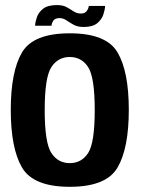

<svg xmlns="http://www.w3.org/2000/svg" viewBox="-20 -733 560 758"><path d="M255.5 4.5Q111.5 4.5 67 -71.5Q22.5 -147.5 22.5 -299Q22.5 -451 67 -526.2Q111.5 -601.5 255.5 -601.5Q399.5 -601.5 444 -526.2Q488.5 -451 488.5 -299Q488.5 -147.5 444 -71.5Q399.5 4.5 255.5 4.5ZM255.5 -89Q302 -89 328 -129Q354 -169 354 -298.5Q354 -428 328 -468Q302 -508 255.5 -508Q209 -508 182.8 -468Q156.5 -428 156.5 -298.5Q156.5 -169 182.8 -129Q209 -89 255.5 -89ZM310.5 -626.5Q286.5 -626.5 270.8 -635.2Q255 -644 242.2 -652.8Q229.5 -661.5 215 -661.5Q197 -661.5 190.2 -650.8Q183.5 -640 183.5 -631.5H118.5Q119 -645.5 125.5 -664.8Q132 -684 150.2 -698.5Q168.5 -713 205 -713Q228 -713 243 -704.8Q258 -696.5 270.8 -688Q283.5 -679.5 299.5 -679.5Q315.5 -679.5 322.8 -690Q330 -700.5 330.5 -709.5H395Q394.5 -696 388.2 -676.2Q382 -656.5 364 -641.5Q346 -626.5 310.5 -626.5Z"/></svg>

Font: Anybody SemiBold
Style: Regular
Weight: 600
Designer: Tyler Finck
Foundry: Etcetera Type Company
Version: Version 1.010; ttfautohint (v1.8.3) -l 8 -r 50 -G 200 -x 14 